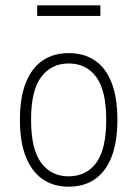

<svg xmlns="http://www.w3.org/2000/svg" viewBox="-20 -695 517 723"><path d="M239 8Q182 8 141 -20Q100 -48 77.5 -104Q55 -160 55 -244Q55 -328 77.5 -384Q100 -440 141 -467.5Q182 -495 239 -495Q296 -495 337 -467.5Q378 -440 400 -384Q422 -328 422 -244Q422 -160 400 -104Q378 -48 337 -20Q296 8 239 8ZM238 -31Q305 -31 342.5 -82Q380 -133 380 -244Q380 -354 342.5 -405Q305 -456 239 -456Q173 -456 135 -405Q97 -354 97 -244Q97 -133 135 -82Q173 -31 238 -31ZM120 -635V-675H358V-635Z"/></svg>

Font: Nunito Sans 10pt Condensed ExtraLight
Style: Regular
Weight: 250
Width: 3
Designer: Vernon Adams
Foundry: Vernon Adams
Version: Version 3.101;gftools[0.9.27]